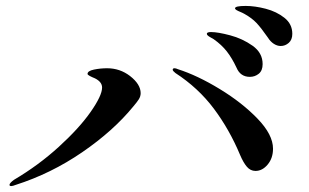

<svg xmlns="http://www.w3.org/2000/svg" viewBox="-20 -765 1040 647"><path d="M883 -638Q860 -671 844.5 -687.5Q829 -704 804 -718Q797 -722 789.5 -725Q782 -728 777 -731Q772 -734 772 -737Q772 -745 808 -745Q839 -745 875.5 -735.5Q912 -726 938.5 -705Q965 -684 965 -651Q965 -631 953 -620.5Q941 -610 926 -610Q914 -610 902.5 -617.5Q891 -625 883 -638ZM777 -537Q762 -569 744.5 -591.5Q727 -614 700 -633Q695 -636 689.5 -639Q684 -642 680.5 -645Q677 -648 677 -651Q677 -657 691 -657Q714 -657 755.5 -646Q797 -635 831 -611Q865 -587 865 -549Q865 -527 852 -516.5Q839 -506 822 -506Q790 -506 777 -537ZM12 -142Q12 -148 27 -159Q110 -208 178.5 -270.5Q247 -333 285.5 -388Q324 -443 324 -470Q324 -489 300 -501Q290 -505 282.5 -509Q275 -513 275 -516Q275 -526 296.5 -530.5Q318 -535 341 -535Q384 -535 418 -509Q454 -481 454 -451Q454 -440 447.5 -430Q441 -420 429 -406Q362 -324 257 -252Q152 -180 33 -142Q23 -138 18 -138Q12 -138 12 -142ZM789 -243Q753 -329 700.5 -399Q648 -469 571 -519Q562 -526 562 -530Q562 -535 568 -535Q573 -535 579 -532Q645 -511 720.5 -465Q796 -419 848 -365Q900 -311 900 -264Q900 -232 882 -210.5Q864 -189 841 -189Q824 -189 812 -203Q800 -217 789 -243Z"/></svg>

Font: Shippori Mincho SemiBold
Style: Regular
Weight: 600
Designer: FONTDASU
Foundry: FONTDASU / Google Inc. / but / Adobe
Version: Version 3.110; ttfautohint (v1.8.3)